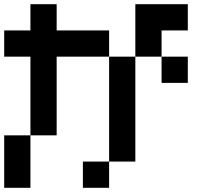

<svg xmlns="http://www.w3.org/2000/svg" viewBox="-20 -895 1040 915"><path d="M0 -250H125V0H0ZM0 -625V-750H125V-875H250V-750H500V-625H250V-250H125V-625ZM500 -125V0H375V-125ZM500 -625H625V-125H500ZM750 -625H625V-875H875V-750H750ZM750 -500V-625H875V-500Z"/></svg>

Font: GalmuriMono7 Regular
Style: Regular
Weight: 400
Designer: Lee Minseo (quiple)
Version: Version 2.399;hotconv 1.1.1;makeotfexe 2.6.0 DEVELOPMENT